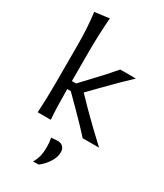

<svg xmlns="http://www.w3.org/2000/svg" viewBox="-248 -838 1039 1217"><g transform="rotate(30 271.5 -229.5)"><path d="M270 -254.4 347.2 -174.8Q442.9 -79.1 529.3 0H409.2Q356.9 -58.6 279.8 -135.7L194.3 -221.2H168.9V-206.1Q168.9 -88.9 175.8 0H80.1Q86.4 -106.4 86.4 -219.2V-493.7Q86.4 -621.1 72.3 -730L178.7 -743.7Q168.9 -619.1 168.9 -493.7V-279.8H199.7L271.5 -356.4Q346.2 -434.6 397.5 -496.1H512.2Q444.3 -433.1 335.9 -321.8ZM234.4 96.7 282.2 93.3Q307.6 94.2 320.8 108.6Q334 123 334 146Q334 182.6 311 219Q288.1 255.4 252 283.7L210.4 285.2Q227.5 255.9 234.1 227.5Q240.7 199.2 240.7 162.6Q240.7 128.4 234.4 96.7Z"/></g></svg>

Font: Commissioner Flair
Style: Regular
Weight: 400
Designer: Kostas Bartsokas
Foundry: Kostas Bartsokas
Version: Version 1.000